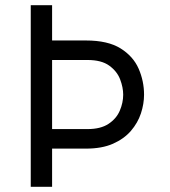

<svg xmlns="http://www.w3.org/2000/svg" viewBox="-20 -720 656 740"><path d="M98.5 0V-700H180.8V-564H311.2Q395.6 -564 444.6 -533.5Q493.5 -503 514.4 -455.1Q535.2 -407.2 535.2 -355.2Q535.2 -319.6 523.2 -283.1Q511.1 -246.5 484.6 -215.6Q458 -184.8 415.4 -166Q372.8 -147.2 311.2 -147.2H180.8V0ZM180.8 -222.5H317Q368 -222.5 398.2 -242.6Q428.5 -262.6 441.6 -293.2Q454.8 -323.9 454.8 -355.2Q454.8 -383 443 -414.1Q431.2 -445.1 401.2 -466.9Q371.2 -488.8 317 -488.8H180.8Z"/></svg>

Font: Overpass Mono Light
Style: Regular
Weight: 300
Monospace: yes
Designer: Delve Withrington, Dave Bailey
Foundry: Delve Fonts LLC
Version: Version 4.000